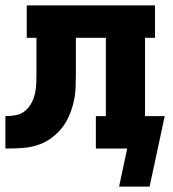

<svg xmlns="http://www.w3.org/2000/svg" viewBox="-20 -550 640 711"><path d="M421 141 451 0H335V-120H372V-410H261V-283Q261 -255 260 -227Q259 -199 252.5 -171.5Q246 -144 234.5 -118Q223 -92 204.5 -70.5Q186 -49 162.5 -33.5Q139 -18 112 -10.5Q85 -3 56.5 -1.5Q28 0 0 0V-120Q19 -120 38.5 -123.5Q58 -127 73 -139.5Q88 -152 97 -169.5Q106 -187 110 -206Q114 -225 114.5 -244.5Q115 -264 115 -283V-410H79V-530H554V-410H517V-120H590L534 141Z"/></svg>

Font: Iosevka Slab Heavy Extended
Style: Regular
Weight: 900
Width: 7
Monospace: yes
Designer: Belleve Invis
Foundry: Belleve Invis
Version: Version 11.1.0; ttfautohint (v1.8.3)